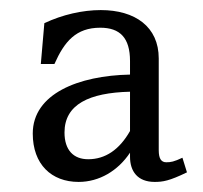

<svg xmlns="http://www.w3.org/2000/svg" viewBox="-20 -720 403 381"><path d="M180 -700C144 -700 104 -691 68 -674L61 -593H88C108 -638 131 -665 179 -665C218 -665 238 -645 238 -599V-572C136 -570 45 -534 45 -455C45 -394 82 -359 136 -359C177 -359 214 -381 238 -417V-409C238 -380 253 -359 287 -359C303 -359 316 -361 351 -378L342 -407C325 -399 319 -398 310 -398C300 -398 295 -405 295 -422V-604C295 -667 248 -700 180 -700ZM108 -457C108 -513 157 -536 238 -538V-460C217 -423 189 -404 155 -404C126 -404 108 -422 108 -457Z"/></svg>

Font: LT Superior Serif Medium
Style: Regular
Weight: 500
Designer: Daniel Lyons
Foundry: LyonsType
Version: Version 2.120;FEAKit 1.0